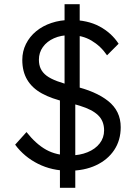

<svg xmlns="http://www.w3.org/2000/svg" viewBox="-20 -802 648 913"><path d="M52 -114 106 -174Q151 -117 199.5 -90Q248 -63 314 -63Q359 -63 396 -78Q433 -93 454 -120Q475 -147 475 -182Q475 -204 468 -222Q461 -240 446.5 -254Q432 -268 410.5 -279Q389 -290 360 -299Q331 -308 294 -317Q226 -332 179.5 -357.5Q133 -383 109.5 -422.5Q86 -462 86 -517Q86 -558 103.5 -593Q121 -628 152 -653.5Q183 -679 225 -693Q267 -707 315 -707Q396 -707 453 -676.5Q510 -646 544 -594L489 -539Q459 -583 415 -609Q371 -635 314 -635Q270 -635 236.5 -620Q203 -605 184 -578.5Q165 -552 165 -518Q165 -493 174 -474.5Q183 -456 201.5 -442Q220 -428 252 -416Q284 -404 329 -393Q382 -381 423.5 -363Q465 -345 494.5 -321.5Q524 -298 539 -267Q554 -236 554 -197Q554 -135 523 -88.5Q492 -42 436.5 -16Q381 10 307 10Q227 10 161 -23Q95 -56 52 -114ZM265 91V-363L338 -330V91ZM359 -330 287 -363V-782H359Z"/></svg>

Font: Mach Light
Style: Regular
Weight: 300
Version: Version 1.002